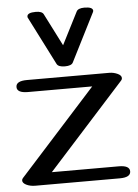

<svg xmlns="http://www.w3.org/2000/svg" viewBox="-55 -820 621 863"><g transform="rotate(-5 256.0 -389.0)"><path d="M397 -760.3Q397 -778.3 358.4 -778.3Q330.1 -778.3 322.8 -764.2L248.5 -618.2L174.3 -764.2Q167.5 -778.3 139.2 -778.3Q100.1 -778.3 100.1 -760.3Q100.1 -756.8 101.1 -755.4L211.9 -537.1Q219.2 -522.9 248.5 -522.9Q278.3 -522.9 285.2 -537.1L395.5 -755.4Q397 -758.3 397 -760.3ZM450.2 0H69.3Q45.9 0 28.3 -8.8Q12.2 -17.1 12.2 -28.3Q12.2 -34.2 16.6 -39.1L362.8 -422.4H73.2Q23.4 -422.4 23.4 -449.2Q23.4 -476.6 73.2 -476.6H444.3Q464.4 -476.6 482.9 -467.8Q499 -460 499 -448.2Q499 -442.4 494.6 -437.5L148.4 -54.2H450.2Q499.5 -54.2 499.5 -27.3Q499.5 0 450.2 0Z"/></g></svg>

Font: Gayathri
Style: Bold
Weight: 700
Designer: Binoy Dominic <binoy.domenic@gmail.com>
Foundry: SMC
Version: Version 1.000